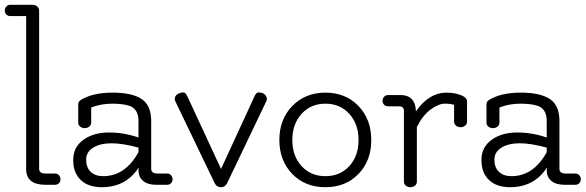

<svg xmlns="http://www.w3.org/2000/svg" viewBox="-37 -770 2440 800"><path d="M153 -47H192Q202 -47 208.5 -40Q215 -33 215 -23Q215 -13 208.5 -6.5Q202 0 192 0H153Q72 0 72 -65V-703H6Q-4 -703 -10.5 -709.5Q-17 -716 -17 -726Q-17 -736 -10.5 -743Q-4 -750 6 -750H99Q110 -750 118 -743Q126 -736 126 -726V-66Q126 -47 153 -47Z M540 -155Q474 -173 427.5 -173Q381 -173 351.5 -155Q322 -137 322 -104.5Q322 -72 341 -54Q360 -36 393 -36Q485 -36 540 -136ZM620 -47H659Q669 -47 675.5 -40Q682 -33 682 -23Q682 -13 675.5 -6.5Q669 0 659 0H615Q579 0 559.5 -16Q540 -32 540 -61Q540 -66 541 -72Q488 10 387 10Q331 10 299.5 -20Q268 -50 268 -103.5Q268 -157 310.5 -187.5Q353 -218 416.5 -218Q480 -218 540 -197V-266Q540 -314 505 -328Q478 -338 430.5 -338Q383 -338 343 -322V-259Q343 -249 335 -242.5Q327 -236 316 -236Q305 -236 297 -242.5Q289 -249 289 -259V-335Q289 -348 302 -355Q351 -384 432 -384Q513 -384 553 -357.5Q593 -331 593 -266V-66Q593 -47 620 -47Z M1024 -370Q1031 -385 1040 -385Q1064 -385 1073 -367Q1075 -362 1075 -357.5Q1075 -353 1073 -349L909 -6Q901 10 883.5 10Q866 10 858 -6L693 -349Q691 -353 691 -358Q691 -373 709 -381Q717 -385 726.5 -385Q736 -385 743 -370L884 -66Z M1319 -36Q1380 -36 1418.5 -78Q1457 -120 1457 -186.5Q1457 -253 1418.5 -295.5Q1380 -338 1319 -338Q1258 -338 1219.5 -295.5Q1181 -253 1181 -186.5Q1181 -120 1219.5 -78Q1258 -36 1319 -36ZM1180.5 -45.5Q1127 -101 1127 -187Q1127 -273 1181 -328.5Q1235 -384 1319 -384Q1403 -384 1456.5 -328.5Q1510 -273 1510 -186.5Q1510 -100 1456.5 -45Q1403 10 1318.5 10Q1234 10 1180.5 -45.5Z M1580 -374H1631Q1694 -374 1696 -306Q1750 -384 1824 -384Q1866 -384 1895 -368Q1909 -360 1909 -347V-263Q1909 -253 1901 -246.5Q1893 -240 1882 -240Q1871 -240 1863 -246.5Q1855 -253 1855 -263V-333Q1842 -338 1816 -338Q1790 -338 1757 -313.5Q1724 -289 1700 -241V-13Q1700 -3 1692 3.5Q1684 10 1673 10Q1662 10 1654 3.5Q1646 -3 1646 -13V-308Q1646 -327 1626 -327H1580Q1570 -327 1563.5 -333.5Q1557 -340 1557 -350Q1557 -360 1563.5 -367Q1570 -374 1580 -374Z M2241 -155Q2175 -173 2128.5 -173Q2082 -173 2052.5 -155Q2023 -137 2023 -104.5Q2023 -72 2042 -54Q2061 -36 2094 -36Q2186 -36 2241 -136ZM2321 -47H2360Q2370 -47 2376.5 -40Q2383 -33 2383 -23Q2383 -13 2376.5 -6.5Q2370 0 2360 0H2316Q2280 0 2260.5 -16Q2241 -32 2241 -61Q2241 -66 2242 -72Q2189 10 2088 10Q2032 10 2000.5 -20Q1969 -50 1969 -103.5Q1969 -157 2011.5 -187.5Q2054 -218 2117.5 -218Q2181 -218 2241 -197V-266Q2241 -314 2206 -328Q2179 -338 2131.5 -338Q2084 -338 2044 -322V-259Q2044 -249 2036 -242.5Q2028 -236 2017 -236Q2006 -236 1998 -242.5Q1990 -249 1990 -259V-335Q1990 -348 2003 -355Q2052 -384 2133 -384Q2214 -384 2254 -357.5Q2294 -331 2294 -266V-66Q2294 -47 2321 -47Z"/></svg>

Font: Flamenco
Style: Regular
Weight: 400
Designer: Luciano Vergara
Foundry: Luciano Vergara
Version: Version 1.003